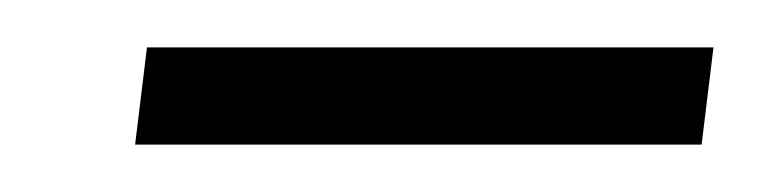

<svg xmlns="http://www.w3.org/2000/svg" viewBox="-20 -522 321 81"><path d="M37 -461 42 -502H281L276 -461Z"/></svg>

Font: Genos Medium
Style: Italic
Weight: 500
Italic angle: -8°
Designer: Robert E. Leuschke
Foundry: Robert E. Leuschke
Version: Version 1.010